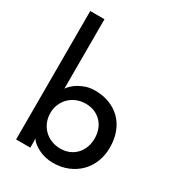

<svg xmlns="http://www.w3.org/2000/svg" viewBox="-188 -887 916 1006"><g transform="rotate(30 270.0 -383.5)"><path d="M405 -156.5Q414 -181 414 -210Q414 -239 405 -263.5Q396 -288 379 -306Q362 -324 338 -334.5Q314 -345 284 -345Q254 -345 228.5 -334.5Q203 -324 185 -306Q167 -288 156.5 -263.5Q146 -239 146 -210Q146 -181 156.5 -156Q167 -131 185 -113Q203 -95 228.5 -84.5Q254 -74 284 -74Q314 -74 338 -84.5Q362 -95 379 -113.5Q396 -132 405 -156.5ZM507 -208Q507 -161 491 -121Q475 -81 446 -52Q417 -23 376.5 -6.5Q336 10 288 10Q263 10 240.5 4.5Q218 -1 199 -10.5Q180 -20 166 -31.5Q152 -43 145 -55Q145 -50 145.5 -44.5Q146 -39 146 -34V0H60V-777H146V-357Q154 -369 167.5 -381.5Q181 -394 199.5 -404.5Q218 -415 241 -422Q264 -429 292 -429Q340 -429 379.5 -413.5Q419 -398 447.5 -369.5Q476 -341 491.5 -300Q507 -259 507 -208Z"/></g></svg>

Font: JosefinSans
Style: SemiBold
Weight: 600
Designer: Santiago Orozco
Foundry: Typemade
Version: Version 1.0 ; ttfautohint (v1.3)